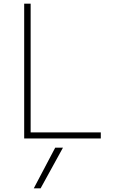

<svg xmlns="http://www.w3.org/2000/svg" viewBox="-20 -750 640 1040"><path d="M200 270H163L279 50H321ZM111 0V-730H146V-33H526V0Z"/></svg>

Font: M PLUS Code Latin Expanded ExtraLight
Style: Regular
Weight: 250
Width: 7
Designer: Coji Morishita
Foundry: UNDERFOREST DESIGN
Version: Version 1.002; ttfautohint (v1.8.3)